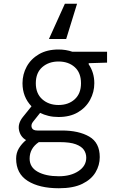

<svg xmlns="http://www.w3.org/2000/svg" viewBox="-20 -772 640 1024"><path d="M292 -148Q263 -148 238.5 -154Q214 -160 194 -170L155 -121Q144 -106 149.5 -91Q155 -76 179 -76H310Q400 -76 456 -43.5Q512 -11 512 66Q512 109 489.5 147Q467 185 419 208.5Q371 232 294 232Q190 232 128 193Q66 154 66 74Q66 43 81 18.5Q96 -6 119 -25Q89 -42 81.5 -77.5Q74 -113 102 -148L148 -205Q100 -255 100 -328Q100 -376 122.5 -417Q145 -458 188 -483Q231 -508 292 -508Q332 -508 366 -496H551V-438L453 -435V-429Q483 -385 483 -328Q483 -281 460.5 -239.5Q438 -198 395.5 -173Q353 -148 292 -148ZM292 -212Q345 -212 378.5 -242.5Q412 -273 412 -328Q412 -384 378.5 -414Q345 -444 292 -444Q240 -444 205.5 -414Q171 -384 171 -328Q171 -273 205.5 -242.5Q240 -212 292 -212ZM138 74Q138 120 181 144Q224 168 294 168Q357 168 398.5 140.5Q440 113 440 69Q440 46 427.5 27.5Q415 9 384.5 -2.5Q354 -14 299 -14H187Q138 19 138 74ZM241 -564 326 -752H391L333 -564Z"/></svg>

Font: DM Mono Light
Style: Regular
Weight: 300
Designer: Colophon Foundry
Foundry: Colophon Foundry
Version: Version 1.000; ttfautohint (v1.8.2.53-6de2)